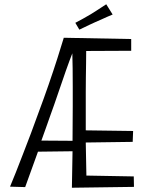

<svg xmlns="http://www.w3.org/2000/svg" viewBox="-20 -876 692 900"><path d="M27 -1Q39 -29 54.5 -68.5Q70 -108 88 -154.5Q106 -201 125 -251Q144 -301 161 -349Q185 -413 208 -479.5Q231 -546 249.5 -604Q268 -662 279 -699L595 -693V-638L384 -637Q384 -611 383.5 -579Q383 -547 382.5 -512.5Q382 -478 382 -444Q382 -410 382 -379V-265L604 -262L602 -211L382 -208L385 -53L607 -49L608 0L317 4L320 -167L158 -165Q143 -123 128 -82Q113 -41 98 1ZM320 -216 321 -378Q321 -423 321 -469Q321 -515 320.5 -556.5Q320 -598 319 -626Q306 -593 289 -545Q272 -497 253.5 -442Q235 -387 216 -335Q206 -305 195 -275.5Q184 -246 174 -217ZM352 -737 333 -769Q349 -777 367.5 -787.5Q386 -798 405 -809Q418 -817 430.5 -825Q443 -833 455 -841Q467 -849 478 -856L508 -808Q495 -803 481 -796.5Q467 -790 453.5 -784Q440 -778 426 -772Q413 -766 400 -760Q387 -754 375 -748Q363 -742 352 -737Z"/></svg>

Font: Truculenta Light
Style: Regular
Weight: 300
Version: Version 1.002